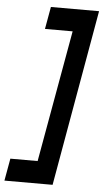

<svg xmlns="http://www.w3.org/2000/svg" viewBox="-119 -787 517 961"><g transform="rotate(5 140.0 -307.0)"><path d="M183 136H-59L-39 24H98L216 -638H77L97 -750H339Z"/></g></svg>

Font: Cabin
Style: SemiBold Italic
Weight: 600
Designer: Pablo Impallari
Foundry: Pablo Impallari. www.impallari.com Igino Marini. www.ikern.com
Version: Version 1.005